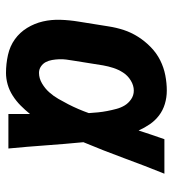

<svg xmlns="http://www.w3.org/2000/svg" viewBox="12 -580 576 640"><g transform="rotate(90 300.0 -260.0)"><path d="M223 8Q193 8 163.5 1.5Q134 -5 111 -21.5Q88 -38 73 -62.5Q58 -87 51.5 -115Q45 -143 46 -173.5Q47 -204 52 -234L68 -334Q72 -360 80 -384.5Q88 -409 102.5 -432Q117 -455 137 -474.5Q157 -494 181 -506Q205 -518 231 -523Q257 -528 282 -528Q305 -528 326.5 -521.5Q348 -515 365 -502Q382 -489 394 -471.5Q406 -454 415 -434Q422 -455 429 -476.5Q436 -498 444 -520H559Q532 -453 507 -385Q482 -317 454 -250Q460 -188 464.5 -125Q469 -62 475 0H360Q360 -18 360 -36Q360 -54 360 -72Q347 -56 332 -41Q317 -26 299 -14.5Q281 -3 261.5 2.5Q242 8 223 8ZM223 -102Q241 -102 258 -112Q275 -122 287.5 -136Q300 -150 309.5 -166.5Q319 -183 327.5 -199.5Q336 -216 343.5 -233.5Q351 -251 357 -268Q356 -284 354.5 -299Q353 -314 350 -329.5Q347 -345 343 -360Q339 -375 331.5 -387.5Q324 -400 311 -409Q298 -418 282 -418Q265 -418 248.5 -408Q232 -398 222 -382.5Q212 -367 206.5 -350Q201 -333 198 -316L182 -216Q180 -204 178.5 -192.5Q177 -181 177.5 -169Q178 -157 180 -145.5Q182 -134 187 -124.5Q192 -115 201.5 -108.5Q211 -102 223 -102Z"/></g></svg>

Font: Iosevka Etoile XBdObl
Style: Regular
Weight: 800
Italic angle: -9°
Designer: Belleve Invis
Foundry: Belleve Invis
Version: Version 15.5.2; ttfautohint (v1.8.4)